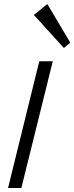

<svg xmlns="http://www.w3.org/2000/svg" viewBox="-20 -933 369 953"><path d="M329 -721 297 -695 148 -859 215 -913ZM86 0H20L175 -629H242Z"/></svg>

Font: TypoPRO Sinkin Sans
Style: 300 Light Italic
Weight: 300
Italic angle: -112°
Designer: Keith Bates
Foundry: K-Type
Version: Sinkin Sans (version 1.0)  by Keith Bates   •   © 2014   www